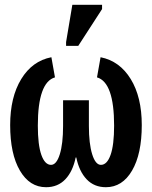

<svg xmlns="http://www.w3.org/2000/svg" viewBox="-20 -780 640 810"><path d="M426.8 9.8Q377.4 9.8 345.7 -23.4Q314 -56.6 301.8 -115.7H299.3Q287.1 -56.6 255.4 -23.4Q223.6 9.8 174.3 9.8Q105 9.8 64 -60.3Q22.9 -130.4 22.9 -252.4Q22.9 -370.1 69.6 -446.5Q116.2 -522.9 196.8 -538.6L211.9 -453.6Q139.6 -432.6 139.6 -250Q139.6 -168.5 154.5 -126.5Q169.4 -84.5 195.3 -84.5Q218.3 -84.5 232.2 -128.9Q246.1 -173.3 246.1 -248.5V-356.9H355V-248.5Q355 -173.8 368.9 -129.2Q382.8 -84.5 405.8 -84.5Q431.6 -84.5 446.5 -126.5Q461.4 -168.5 461.4 -250Q461.4 -432.6 389.2 -453.6L404.3 -538.6Q484.9 -522.5 531.5 -446.5Q578.1 -370.6 578.1 -252.4Q578.1 -130.4 537.1 -60.3Q496.1 9.8 426.8 9.8ZM258.8 -586.4V-602.5L285.2 -759.8H410.6V-741.7L310.1 -586.4Z"/></svg>

Font: Liberation Mono
Style: Bold
Weight: 700
Monospace: yes
Designer: Steve Matteson
Foundry: Ascender Corporation
Version: Version 2.1.5